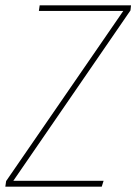

<svg xmlns="http://www.w3.org/2000/svg" viewBox="-21 -701 512 721"><path d="M-1 0 2 -21 442 -660H125L128 -681H471L469 -662L29 -22H368L361 0Z"/></svg>

Font: Fira Sans Condensed Thin
Style: Italic
Weight: 250
Width: 3
Italic angle: -8°
Designer: Carrois Corporate & Edenspiekermann AG
Foundry: Carrois Corporate GbR & Edenspiekermann AG
Version: Version 4.203